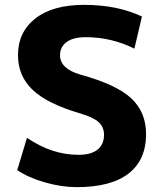

<svg xmlns="http://www.w3.org/2000/svg" viewBox="-20 -760 672 790"><path d="M533 -560Q438 -607 333 -607Q281 -607 254 -587Q227 -567 227 -533Q227 -477 311 -453Q460 -412 520.5 -355Q581 -298 581 -208Q581 -102 509 -46Q437 10 296 10Q233 10 165 -9.5Q97 -29 51 -60L91 -193Q193 -123 303 -123Q355 -123 381.5 -144.5Q408 -166 408 -205Q408 -237 386.5 -257Q365 -277 311 -293Q174 -333 114 -390.5Q54 -448 54 -533Q54 -628 125.5 -684Q197 -740 326 -740Q463 -740 564 -692Z"/></svg>

Font: M PLUS 1p ExtraBold
Style: Regular
Weight: 800
Version: Version 1.062